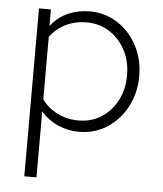

<svg xmlns="http://www.w3.org/2000/svg" viewBox="-51 -532 669 786"><g transform="rotate(5 283.5 -139.0)"><path d="M78 209V-481H127V-413Q157 -451 198 -469Q239 -487 286 -487Q350 -487 401 -454Q452 -421 481.5 -365Q511 -309 511 -240Q511 -172 481.5 -115.5Q452 -59 401 -25.5Q350 8 284 8Q240 8 199.5 -9.5Q159 -27 128 -62V209ZM278 -38Q331 -38 372 -64Q413 -90 437 -135.5Q461 -181 461 -239Q461 -298 436.5 -343.5Q412 -389 371 -415Q330 -441 278 -441Q230 -441 191 -421.5Q152 -402 128 -368V-112Q152 -78 191.5 -58Q231 -38 278 -38Z"/></g></svg>

Font: Red Hat Text Light
Style: Regular
Weight: 300
Designer: Pentagram, MCKL
Foundry: Pentagram, MCKL
Version: Version 1.023; ttfautohint (v1.8.3)